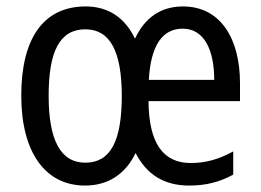

<svg xmlns="http://www.w3.org/2000/svg" viewBox="-20 -566 810 596"><path d="M548 -546C480 -546 430 -512 399 -446C367 -513 314 -546 246 -546C115 -546 46 -447 46 -269C46 -94 120 10 244 10C315 10 369 -25 401 -91C435 -24 490 10 567 10C620 10 662 -1 704 -24V-96C660 -72 620 -60 572 -60C486 -60 442 -122 441 -252H725V-308C725 -444 666 -546 548 -546ZM547 -477C615 -477 645 -409 645 -318H442C448 -425 484 -477 547 -477ZM245 -475C322 -475 358 -406 358 -268C358 -128 323 -61 245 -61C168 -61 131 -131 131 -269C131 -406 165 -475 245 -475Z"/></svg>

Font: Noto Sans Devanagari UI Condensed
Style: Regular
Weight: 400
Width: 3
Designer: Jelle Bosma - Monotype Design Team
Foundry: Monotype Imaging Inc.
Version: Version 2.004